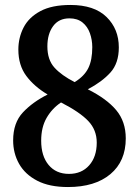

<svg xmlns="http://www.w3.org/2000/svg" viewBox="-20 -744 559 774"><path d="M254 10Q179 10 130 -15.5Q81 -41 57 -83.5Q33 -126 33 -178Q33 -249 72.5 -291Q112 -333 172 -363Q118 -395 86 -438Q54 -481 54 -544Q54 -592 75 -633Q96 -674 142.5 -699Q189 -724 264 -724Q360 -724 409.5 -675.5Q459 -627 459 -553Q459 -489 425 -451.5Q391 -414 334 -384Q410 -346 448.5 -300Q487 -254 487 -186Q487 -94 425 -42Q363 10 254 10ZM281 -413Q320 -437 336 -469.5Q352 -502 352 -554Q352 -583 342.5 -610Q333 -637 312.5 -653.5Q292 -670 260 -670Q217 -670 194 -638.5Q171 -607 171 -557Q171 -503 199.5 -471.5Q228 -440 281 -413ZM258 -43Q309 -43 339.5 -77.5Q370 -112 370 -169Q370 -220 336 -256Q302 -292 226 -331Q190 -307 168 -269Q146 -231 146 -177Q146 -115 176 -79Q206 -43 258 -43Z"/></svg>

Font: Noto Serif Tamil SemiCondensed SemiBold
Style: Regular
Weight: 600
Width: 4
Designer: Indian Type Foundry, Tom Grace, and the Monotype Design Team
Foundry: Monotype Imaging Inc.
Version: Version 2.004; ttfautohint (v1.8.4.7-5d5b)